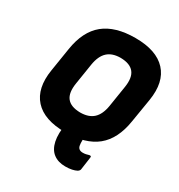

<svg xmlns="http://www.w3.org/2000/svg" viewBox="-197 -800 1042 1116"><g transform="rotate(30 324.5 -241.5)"><path d="M405 184Q357 184 325.5 160Q294 136 283.5 87.5Q273 39 286 -36Q289 -49 302 -50L409 -53Q422 -53 420 -39Q413 9 418 36.5Q423 64 454 64Q465 64 474.5 62Q484 60 493 57Q499 55 503.5 57.5Q508 60 506 68L494 153Q492 162 481 169Q468 176 449 180Q430 184 405 184ZM306 12Q164 12 100 -59Q36 -130 57 -260L82 -417Q102 -545 177 -606Q252 -667 387 -667Q528 -667 593 -596.5Q658 -526 637 -396L611 -238Q591 -110 516 -49Q441 12 306 12ZM323 -131Q380 -131 411.5 -160Q443 -189 453 -250L475 -389Q486 -457 459.5 -490Q433 -523 370 -524Q314 -524 282.5 -495Q251 -466 241 -405L219 -266Q208 -198 234 -165Q260 -132 323 -131Z"/></g></svg>

Font: Sofia Sans Black
Style: Italic
Weight: 900
Italic angle: -9°
Version: Version 4.100-B